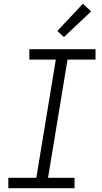

<svg xmlns="http://www.w3.org/2000/svg" viewBox="-20 -995 540 1015"><path d="M374 0H24V-55H172L275 -680H135V-735H485V-680H337L234 -55H374ZM318 -799 283 -831 418 -975 462 -935Z"/></svg>

Font: Iosevka Term Curly Lt Obl
Style: Regular
Weight: 300
Italic angle: -9°
Designer: Belleve Invis
Foundry: Belleve Invis
Version: Version 32.3.0